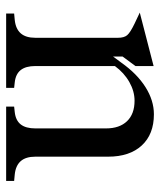

<svg xmlns="http://www.w3.org/2000/svg" viewBox="32 -553 521 625"><g transform="rotate(90 292.5 -240.5)"><path d="M103 -364Q103 -384 94.5 -394Q86 -404 57 -418L21 -435L195 -480V-421L164 -379V-348L184 -375Q220 -426 263.5 -453.5Q307 -481 352 -481Q417 -481 453.5 -441.5Q490 -402 490 -332V-95Q490 -64 504.5 -47.5Q519 -31 548 -28L569 -26V0H327V-26L345 -28Q372 -31 385 -47.5Q398 -64 398 -95V-325Q398 -369 374.5 -393.5Q351 -418 308 -418Q277 -418 247 -401Q217 -384 195 -354V-95Q195 -64 208 -47.5Q221 -31 248 -28L266 -26V0H24V-26L45 -28Q74 -31 88.5 -47.5Q103 -64 103 -95Z"/></g></svg>

Font: Redaction
Style: Regular
Weight: 400
Designer: Jeremy Mickel / Forest Young
Foundry: MCKL
Version: Version 2.001; Redaction